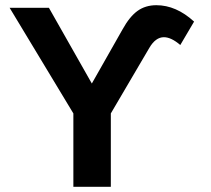

<svg xmlns="http://www.w3.org/2000/svg" viewBox="-20 -718 810 738"><path d="M168 -688 333 -397 451 -605Q478 -654 508.5 -676Q539 -698 581 -698Q657 -698 726 -635L673 -545Q638 -575 610 -575Q578 -575 554 -534L406 -282V0H262V-282L17 -688Z"/></svg>

Font: Libra Sans
Style: Bold
Weight: 700
Foundry: Context Ltd
Version: Version 1.000